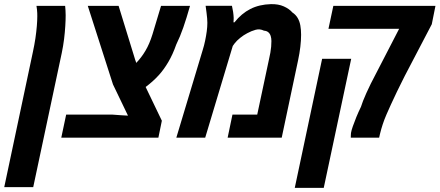

<svg xmlns="http://www.w3.org/2000/svg" viewBox="-75 -659 2104 919"><path d="M-54.7 236.8 82.5 -410.6Q89.8 -444.3 94.5 -475.8Q99.1 -507.3 101.3 -534.4Q103.5 -561.5 103.5 -581.5Q103.5 -587.9 103.3 -595.7Q103 -603.5 102.1 -612.5Q101.1 -621.6 99.6 -630.9H236.8Q237.8 -621.1 238.5 -609.6Q239.3 -598.1 239.3 -585.9Q239.3 -564 237.5 -534.7Q235.8 -505.4 231.7 -471.9Q227.5 -438.5 220.7 -405.8L84 236.8Z M218.3 0 241.7 -110.4H463.4Q481.9 -108.9 500.5 -107.7Q519 -106.4 537.6 -105.5L465.8 -254.9L345.2 -630.9H492.7L572.3 -372.1Q573.7 -368.7 575 -364.7Q576.2 -360.8 577.1 -357.9Q602.1 -383.8 621.3 -416.3Q640.6 -448.7 654.8 -494.6L695.8 -630.9H834.5Q817.9 -572.3 802.5 -527.8Q787.1 -483.4 768.6 -445.8Q752 -398.4 730.7 -362.3Q709.5 -326.2 685.5 -299.8Q670.9 -283.7 655 -269.5Q639.2 -255.4 622.1 -242.7L699.7 -81.1L683.1 0Z M769 0 895.5 -420.4Q901.9 -440.4 906.7 -463.6Q911.6 -486.8 914.6 -509Q917.5 -531.2 917.5 -549.8Q917.5 -559.6 916.5 -571.3Q915.5 -583 913.6 -597.9Q911.6 -612.8 909.2 -631.3H1035.2Q1038.6 -616.7 1040.8 -601.8Q1043 -586.9 1043.5 -573.2Q1043.5 -567.4 1043.2 -562.3Q1043 -557.1 1042.5 -552.2H1047.4Q1080.6 -594.2 1123.3 -616Q1166 -637.7 1221.7 -639.2Q1257.3 -640.1 1283.4 -628.4Q1309.6 -616.7 1324.7 -599.1Q1340.3 -588.9 1349.6 -573.2Q1358.9 -557.6 1362.5 -537.4Q1366.2 -517.1 1366.2 -492.7Q1366.2 -465.3 1362.5 -434.6Q1358.9 -403.8 1351.6 -369.6L1273.4 0H1014.6L1037.6 -110.4H1156.2L1212.4 -374.5Q1216.3 -391.6 1219 -406.5Q1221.7 -421.4 1222.9 -435.3Q1224.1 -449.2 1224.1 -462.4Q1224.1 -475.6 1220.7 -486.6Q1217.3 -497.6 1209.5 -504.4Q1201.7 -511.2 1188.5 -512.2Q1168.9 -522 1148.4 -516.4Q1127.9 -510.7 1108.4 -500Q1091.3 -491.2 1074.7 -477.8Q1058.1 -464.4 1048.3 -451.7L1039.1 -439L907.2 0Z M1604 0Q1604.5 -4.4 1604.2 -9.8Q1604 -15.1 1605 -22.5Q1606.9 -34.7 1613.8 -54.4Q1620.6 -74.2 1630.6 -98.6Q1640.6 -123 1652.8 -147.9Q1656.2 -159.2 1662.6 -175.8Q1668.9 -192.4 1678.5 -213.4Q1688 -234.4 1699.7 -258.3L1835.4 -521H1497.1L1520.5 -630.9H2009.3L1991.7 -543L1862.3 -295.4Q1856.9 -285.2 1851.1 -272.9Q1845.2 -260.7 1838.4 -247.3Q1831.5 -233.9 1824.7 -219.5Q1817.9 -205.1 1810.8 -189.9Q1803.7 -174.8 1796.4 -159.2Q1784.7 -133.8 1774.7 -110.6Q1764.6 -87.4 1757.1 -64.5Q1749.5 -41.5 1743.7 -17.6L1739.7 0ZM1335.9 240.2 1466.8 -377.4H1606L1474.6 240.2Z"/></svg>

Font: Open Sans SemiCondensed
Style: Bold Italic
Weight: 700
Width: 4
Italic angle: -12°
Designer: Monotype Design Team
Foundry: Monotype Imaging Inc.
Version: Version 3.003